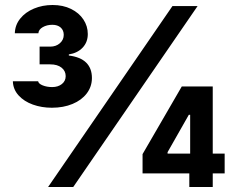

<svg xmlns="http://www.w3.org/2000/svg" viewBox="-20 -752 955 772"><path d="M31.7 -425.3H133.3Q134.8 -415.5 151.6 -408.7Q168.5 -401.9 189.9 -401.9Q213.4 -401.9 228.8 -414.1Q244.1 -426.3 244.1 -445.8Q244.1 -466.8 227.5 -480Q210.9 -493.2 182.1 -493.2H139.2V-564.5H182.1Q205.1 -564.5 220.7 -578.1Q236.3 -591.8 236.3 -611.8Q236.3 -630.4 223.9 -641.4Q211.4 -652.3 190.4 -652.3Q168.5 -652.3 151.9 -642.8Q135.3 -633.3 134.3 -618.2H39.6Q40.5 -651.4 61.3 -677.2Q82 -703.1 116.5 -717.5Q150.9 -731.9 191.4 -731.9Q233.4 -731.9 265.6 -716.1Q297.9 -700.2 315.4 -673.6Q333 -647 333 -615.2Q333 -582.5 312.3 -560.5Q291.5 -538.6 256.8 -533.2V-528.8Q303.7 -522.9 326.7 -500Q349.6 -477.1 349.6 -438.5Q349.6 -403.8 328.9 -376.5Q308.1 -349.1 271.5 -334Q234.9 -318.8 188.5 -318.8Q147.5 -318.8 112.1 -331.5Q76.7 -344.2 54.7 -368.4Q32.7 -392.6 31.7 -425.3ZM673.3 -727.5H774.4L274.4 0H173.3ZM553.2 -132.3 710.9 -404.3H781.7V-290.5H739.3L653.8 -140.1V-134.3H883.3V-54.7H553.2ZM741.2 -78.1 744.6 -112.8V-404.3H835.4V0H741.2Z"/></svg>

Font: Inter RS Variable
Style: Regular
Weight: 400
Designer: Rasmus Andersson (customised by Maria Ramos and Noel Pretorius)
Foundry: rsms
Version: Version 3.001;Glyphs 3.2.3 (3260)